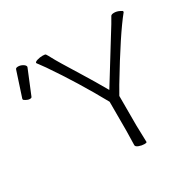

<svg xmlns="http://www.w3.org/2000/svg" viewBox="-155 -881 1070 1054"><g transform="rotate(-30 379.5 -354.0)"><path d="M487 -1Q487 4 471 4Q455 4 437.5 -2.5Q420 -9 420 -19L422 -108V-293Q325 -469 215 -629Q194 -659 187 -667.5Q180 -676 179 -679Q179 -686 195.5 -691Q212 -696 229 -696Q246 -696 249 -692Q257 -680 266 -662.5Q275 -645 299.5 -604.5Q324 -564 366.5 -495.5Q409 -427 453 -350Q546 -502 599.5 -587Q653 -672 666 -697Q671 -704 687 -704Q703 -704 719 -696.5Q735 -689 735 -686V-681Q660 -589 515 -348Q494 -312 484 -294V-107ZM64 -531Q62 -525 51 -525Q40 -525 27.5 -532Q15 -539 15 -542V-547L66 -703Q68 -712 83 -712Q98 -712 112.5 -703.5Q127 -695 127 -685Q127 -683 126 -682Z"/></g></svg>

Font: LXGW WenKai TC Light
Style: Regular
Weight: 300
Designer: LXGW / Fontworks Inc.
Foundry: LXGW / Fontworks Inc.
Version: Version 1.330